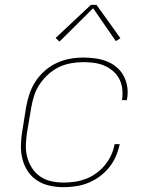

<svg xmlns="http://www.w3.org/2000/svg" viewBox="-20 -766 640 794"><path d="M244 8Q214 8 186 2Q158 -4 134.5 -19Q111 -34 95.5 -57Q80 -80 73 -107.5Q66 -135 66.5 -164.5Q67 -194 72 -223L88 -323Q93 -351 102 -378Q111 -405 127 -429.5Q143 -454 166 -474Q189 -494 215.5 -506Q242 -518 269.5 -523Q297 -528 325 -528Q350 -528 375 -524.5Q400 -521 422.5 -512Q445 -503 463 -487.5Q481 -472 492 -451Q503 -430 506.5 -405Q510 -380 505 -354Q505 -354 505 -353.5Q505 -353 505 -352H484Q484 -353 484.5 -353.5Q485 -354 485 -354Q488 -377 485.5 -399Q483 -421 473 -440Q463 -459 447 -472.5Q431 -486 411.5 -494.5Q392 -503 369.5 -506Q347 -509 325 -509Q300 -509 274 -504.5Q248 -500 224 -488.5Q200 -477 179.5 -458.5Q159 -440 144 -417.5Q129 -395 121 -370Q113 -345 109 -320L92 -220Q88 -194 87 -167.5Q86 -141 92.5 -116.5Q99 -92 112.5 -71Q126 -50 146.5 -36Q167 -22 192 -16.5Q217 -11 244 -11Q267 -11 290 -14.5Q313 -18 335.5 -26.5Q358 -35 378.5 -50Q399 -65 414.5 -84Q430 -103 440 -125Q450 -147 454 -170H475Q470 -145 459.5 -120.5Q449 -96 432 -74.5Q415 -53 392.5 -36.5Q370 -20 345.5 -10Q321 0 295 4Q269 8 244 8ZM226 -594 210 -609 356 -746H379L478 -608L459 -596L365 -732Z"/></svg>

Font: Iosevka SS04 Th Ex Obl
Style: Regular
Weight: 100
Width: 7
Italic angle: -9°
Monospace: yes
Designer: Belleve Invis
Foundry: Belleve Invis
Version: Version 19.0.0; ttfautohint (v1.8.4)